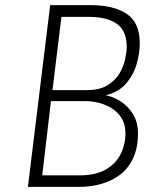

<svg xmlns="http://www.w3.org/2000/svg" viewBox="-20 -730 630 750"><path d="M332 -710Q425 -710 475.5 -675.5Q526 -641 526 -561Q526 -521 513 -477.5Q500 -434 469.5 -400.5Q439 -367 384 -356L383 -360Q420 -354 450.5 -334.5Q481 -315 500 -283.5Q519 -252 519 -208Q519 -156 502 -116.5Q485 -77 454 -51.5Q423 -26 380.5 -13Q338 0 288 0H89L176 -710ZM319 -378Q369 -378 400 -397Q431 -416 447 -443.5Q463 -471 469 -499.5Q475 -528 475 -547Q475 -609 437 -636.5Q399 -664 328 -664H220L185 -378ZM290 -45Q354 -45 393.5 -68Q433 -91 451.5 -128.5Q470 -166 470 -208Q470 -253 446 -281Q422 -309 386.5 -322Q351 -335 314 -335H179L145 -45Z"/></svg>

Font: Josefin Sans Thin Light
Style: Italic
Weight: 300
Italic angle: -7°
Version: Version 2.000